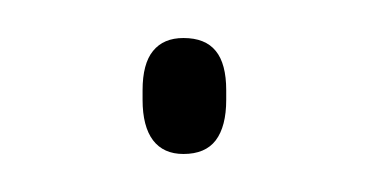

<svg xmlns="http://www.w3.org/2000/svg" viewBox="-20 -75 194 101"><path d="M76.5 6Q66 6 60.5 -1.2Q55 -8.5 55 -22.5V-27.5Q55 -41.5 60.5 -48.2Q66 -55 76.5 -55Q88 -55 93.5 -48.2Q99 -41.5 99 -27.5V-22.5Q99 -8.5 93.5 -1.2Q88 6 76.5 6Z"/></svg>

Font: Anek Tamil Thin
Style: Regular
Weight: 250
Designer: Aadarsh Rajan (Tamil), Yesha Goshar (Latin)
Foundry: Ek Type
Version: Version 1.003